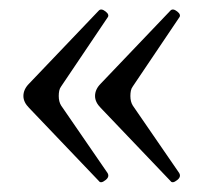

<svg xmlns="http://www.w3.org/2000/svg" viewBox="-20 -413 425 402"><path d="M187 -34 41 -187Q29 -199 29 -212Q29 -226 41 -238L187 -391Q192 -396 201 -389Q210 -382 205 -376L108 -232Q105 -228 104 -223Q103 -218 103 -212Q103 -200 108 -192L205 -51Q210 -43 201 -36Q191 -28 187 -34ZM337 -34 191 -187Q179 -199 179 -212Q179 -226 191 -238L337 -391Q342 -396 351 -389Q360 -382 355 -376L258 -232Q255 -228 254 -223Q253 -218 253 -212Q253 -200 258 -192L355 -51Q360 -43 351 -36Q341 -28 337 -34Z"/></svg>

Font: Junicode VF
Style: Regular
Weight: 400
Designer: Peter S. Baker
Version: Version 2.213